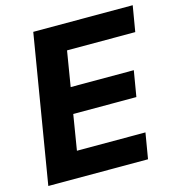

<svg xmlns="http://www.w3.org/2000/svg" viewBox="-108 -821 845 914"><g transform="rotate(-15 314.5 -363.5)"><path d="M17.8 0H509.2L530.5 -126.8H192.8L221.2 -300.4H532.3L553.6 -427.2H242.5L271 -600.5H607.2L628.6 -727.3H138.5Z"/></g></svg>

Font: Margiela Sans
Style: Bold Italic
Weight: 700
Italic angle: -9.39999°
Designer: Stefan Endress, Andreas Faust
Version: Version 1.100;FEAKit 1.0